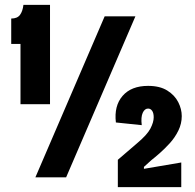

<svg xmlns="http://www.w3.org/2000/svg" viewBox="-20 -727 798 787"><path d="M64 -300V-547H26V-651Q51 -651 62 -666Q73 -681 76 -707H185V-300ZM125 0 409 -660H535L251 0ZM463 40V-72L541 -139Q583 -174 596.5 -200Q610 -226 610 -246Q610 -264 603.5 -273Q597 -282 587 -282Q573 -282 565 -264.5Q557 -247 561 -214L455 -225Q447 -293 482.5 -334Q518 -375 587 -375Q635 -375 665.5 -356Q696 -337 710.5 -308.5Q725 -280 725 -251Q725 -220 711 -191.5Q697 -163 676 -140Q655 -117 634.5 -99Q614 -81 601 -71L570 -43V-35L723 -61V40Z"/></svg>

Font: Bricolage Grotesque 10pt Condensed Bricolage Grotesque 10pt Condensed Regular
Style: Bold
Weight: 700
Width: 3
Designer: Mathieu Triay
Foundry: Atelier Triay
Version: Version 1.000; ttfautohint (v1.8.4.7-5d5b);gftools[0.9.32]